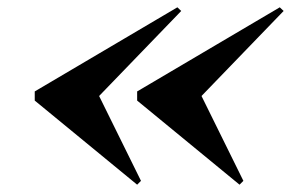

<svg xmlns="http://www.w3.org/2000/svg" viewBox="-20 -650 796 525"><path d="M635 -145 355 -375V-400L745 -630L755.5 -620L531 -387.5L645.5 -155.5ZM355 -145 75 -375V-400L465 -630L475.5 -620L251 -387.5L365.5 -155.5Z"/></svg>

Font: Bodoni Moda 11pt
Style: Bold Italic
Weight: 700
Italic angle: -13°
Designer: Owen Earl
Foundry: indestructible type
Version: Version 2.004